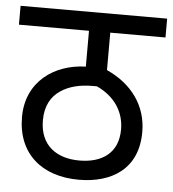

<svg xmlns="http://www.w3.org/2000/svg" viewBox="-48 -666 639 710"><g transform="rotate(5 272.0 -311.0)"><path d="M544 -552V-622H0V-552H260V-419C144 -416 41 -345 41 -213C41 -77 133 0 270 0C391 0 489 -58 489 -196C489 -293 434 -370 339 -413V-552ZM266 -71C183 -71 119 -113 119 -208C119 -262 141 -298 173 -319C204 -340 244 -350 291 -350H307C375 -319 410 -263 410 -199C410 -111 350 -71 266 -71Z"/></g></svg>

Font: Noto Sans Devanagari UI SemiCondensed
Style: Regular
Weight: 400
Width: 4
Designer: Jelle Bosma - Monotype Design Team
Foundry: Monotype Imaging Inc.
Version: Version 2.003